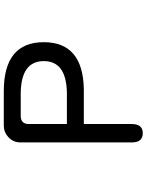

<svg xmlns="http://www.w3.org/2000/svg" viewBox="103 -892 793 1040"><g transform="rotate(-90 500.0 -372.5)"><path d="M347.7 -315.4V-55.7Q347.7 3.9 297.9 3.9Q248 3.9 248 -55.7V-658.2Q248 -699.2 278.3 -725.6Q303.7 -749 338.9 -749H525.4Q791 -749 791 -532.2Q791 -320.3 537.1 -315.4ZM347.7 -407.2H517.6Q688.5 -410.2 688.5 -532.2Q688.5 -654.3 517.6 -657.2H391.6Q347.7 -657.2 347.7 -613.3Z"/></g></svg>

Font: MotoyaLMaru
Style: W3 mono
Weight: 400
Version: Version 1.01